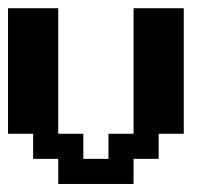

<svg xmlns="http://www.w3.org/2000/svg" viewBox="-20 -458 540 478"><path d="M0 -437.5H125V-125H187.5V-62.5H250V-125H312.5V-437.5H437.5V-125H375V-62.5H312.5V0H125V-62.5H62.5V-125H0Z"/></svg>

Font: NeoDunggeunmo Pro
Style: Regular
Weight: 400
Version: Version 1.020